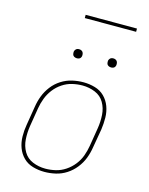

<svg xmlns="http://www.w3.org/2000/svg" viewBox="-133 -992 843 1084"><g transform="rotate(15 288.0 -450.5)"><path d="M233 8H234Q266 8 299 0.5Q332 -7 361.5 -26Q391 -45 413 -73Q435 -101 447 -132.5Q459 -164 464 -197L483 -307Q488 -342 487.5 -376.5Q487 -411 475.5 -442Q464 -473 441 -496Q418 -519 385 -528.5Q352 -538 318 -538H317Q285 -538 252 -530.5Q219 -523 189 -504Q159 -485 137.5 -457Q116 -429 104 -397.5Q92 -366 87 -333L69 -223Q63 -189 63.5 -154Q64 -119 75.5 -88Q87 -57 110 -34Q133 -11 166 -1.5Q199 8 233 8ZM234 -11Q195 -11 160 -25.5Q125 -40 106.5 -72Q88 -104 85.5 -142.5Q83 -181 89 -220L107 -330Q112 -360 123 -389Q134 -418 153.5 -443.5Q173 -469 200 -487Q227 -505 257 -512Q287 -519 317 -519Q356 -519 391 -504.5Q426 -490 444.5 -458Q463 -426 465.5 -387.5Q468 -349 462 -310L444 -200Q439 -170 428.5 -141Q418 -112 398 -86.5Q378 -61 351 -43Q324 -25 294 -18Q264 -11 234 -11ZM445 -659Q451 -659 457 -661Q463 -663 466.5 -668Q470 -673 471 -679Q472 -687 470 -695Q468 -703 461 -707.5Q454 -712 445 -712Q439 -712 433.5 -710Q428 -708 424 -702.5Q420 -697 419 -692Q418 -683 420 -675Q422 -667 429.5 -663Q437 -659 445 -659ZM245 -659Q251 -659 257 -661Q263 -663 266.5 -668Q270 -673 271 -679Q272 -687 270 -695Q268 -703 261 -707.5Q254 -712 245 -712Q239 -712 233.5 -710Q228 -708 224 -702.5Q220 -697 219 -692Q218 -683 220 -675Q222 -667 229.5 -663Q237 -659 245 -659ZM230 -890H530V-909H230Z"/></g></svg>

Font: Iosevka Sparkle Thin Oblique
Style: Regular
Weight: 100
Italic angle: -9°
Designer: Belleve Invis
Foundry: Belleve Invis
Version: Version 4.5.0; ttfautohint (v1.8.3)